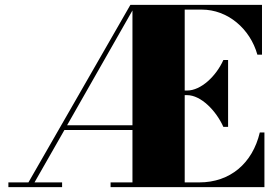

<svg xmlns="http://www.w3.org/2000/svg" viewBox="-20 -770 1138 790"><path d="M14.5 -19.5V0H235.5V-19.5H122L245 -235H525V-19.5H435V0H1068V-225H1049C1019 -98 927 -19.5 800 -19.5H740V-378.5H750C806.5 -378.5 869 -315 899 -248H918.5V-523H899C869 -456 806.5 -397.5 750 -397.5H740V-730.5H810C917 -730.5 1009 -652 1039 -545H1058V-750H516.5L97 -19.5ZM256 -254.5 525 -727V-254.5Z"/></svg>

Font: Bodoni* 11pt Fatface
Style: Regular
Weight: 900
Version: Version 2.3